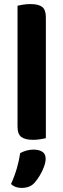

<svg xmlns="http://www.w3.org/2000/svg" viewBox="-20 -679 311 942"><path d="M66 -264 205 -260V-1Q196 1 179 4Q162 7 142 7Q103 7 84.5 -7Q66 -21 66 -58ZM205 -188 66 -192V-651Q75 -653 92 -656Q109 -659 129 -659Q169 -659 187 -645Q205 -631 205 -594ZM151 216Q138 231 121.5 237Q105 243 86 243Q54 243 34 224Q52 184 63 145.5Q74 107 79 72Q92 65 109 60Q126 55 144 55Q171 55 187.5 65.5Q204 76 204 100Q204 116 196 138.5Q188 161 175.5 181.5Q163 202 151 216Z"/></svg>

Font: BalooTamma2Bold
Style: Bold
Weight: 700
Designer: Divya Kowshik, Shuchita Grover and Ek Type
Foundry: Ek Type
Version: Version 1.700